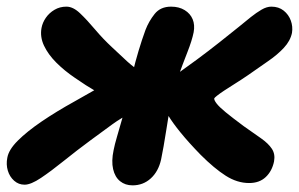

<svg xmlns="http://www.w3.org/2000/svg" viewBox="-30 -544 900 578"><path d="M720 7Q684 7 649.5 -15Q615 -37 574 -78Q538 -115 514 -144.5Q490 -174 477 -195.5Q464 -217 458 -227Q454 -235 452.5 -243.5Q451 -252 453 -262Q456 -278 469 -292.5Q482 -307 497 -317Q528 -339 562.5 -364.5Q597 -390 630.5 -416.5Q664 -443 690 -464Q708 -479 725 -492.5Q742 -506 757.5 -515Q773 -524 787 -524Q809 -524 824 -512Q839 -500 845.5 -482Q852 -464 849 -445Q844 -421 824.5 -400Q805 -379 776.5 -359.5Q748 -340 717 -318Q695 -303 676.5 -291.5Q658 -280 644.5 -271Q631 -262 623.5 -256Q616 -250 615 -248Q614 -243 622 -232.5Q630 -222 649.5 -206Q669 -190 704 -164Q734 -143 756 -127.5Q778 -112 788.5 -96Q799 -80 795 -58Q789 -29 770 -11Q751 7 720 7ZM44 12Q26 12 12.5 0Q-1 -12 -6.5 -30.5Q-12 -49 -8 -69Q-4 -93 23.5 -120.5Q51 -148 95 -178Q139 -208 195 -239Q234 -261 255 -273Q276 -285 286 -290.5Q296 -296 303 -299L323 -238Q316 -241 299 -248.5Q282 -256 256.5 -270.5Q231 -285 195 -310Q164 -331 139.5 -355.5Q115 -380 102.5 -406.5Q90 -433 95 -460Q98 -476 108 -490.5Q118 -505 134 -514.5Q150 -524 170 -524Q190 -524 211 -504Q232 -484 256 -455.5Q280 -427 308 -401Q331 -379 353 -359Q375 -339 396 -327L369 -206Q336 -190 308.5 -170Q281 -150 243 -122Q201 -91 162.5 -60Q124 -29 93.5 -8.5Q63 12 44 12ZM369 14Q347 14 331.5 1.5Q316 -11 310.5 -35Q305 -59 312 -92Q315 -108 322.5 -133.5Q330 -159 339.5 -192.5Q349 -226 357 -267Q362 -294 369.5 -325.5Q377 -357 387 -390.5Q397 -424 408 -454Q418 -480 435.5 -502Q453 -524 485 -524Q509 -524 526 -513.5Q543 -503 550 -486Q557 -469 553 -447Q548 -422 534 -386.5Q520 -351 506 -312Q492 -273 486 -239Q483 -228 479 -205Q475 -182 471 -155Q467 -128 462.5 -103.5Q458 -79 455 -64Q447 -28 424 -7Q401 14 369 14Z"/></svg>

Font: Shantell Sans
Style: Bold Italic
Weight: 700
Italic angle: -11°
Designer: Stephen Nixon, Anya Danilova, Shantell Martin
Foundry: Arrow Type
Version: Version 1.011;[c5ecc13dd]